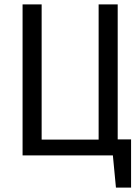

<svg xmlns="http://www.w3.org/2000/svg" viewBox="-20 -709 640 876"><path d="M517 -73V-689H430V-72H170V-689H83V0H495L509 147H578V-73Z"/></svg>

Font: FiraMono Nerd Font
Style: Regular
Weight: 400
Designer: Carrois Corporate & Edenspiekermann AG
Foundry: Carrois Corporate GbR & Edenspiekermann AG
Version: Version 003.206;Nerd Fonts 3.3.0